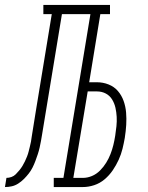

<svg xmlns="http://www.w3.org/2000/svg" viewBox="-76 -755 596 775"><path d="M-56 0 -50 -37Q-40 -37 -30 -40.5Q-20 -44 -12.5 -51.5Q-5 -59 2 -67.5Q9 -76 14.5 -85Q20 -94 24.5 -103.5Q29 -113 33 -123Q37 -133 39.5 -143Q42 -153 44.5 -163Q47 -173 49 -183Q51 -193 52 -203Q57 -231 61 -259Q65 -287 70 -315L133 -698H99V-735H368V-698H329L284 -423H315Q340 -423 362.5 -414Q385 -405 400 -387.5Q415 -370 423 -347.5Q431 -325 433 -300.5Q435 -276 433.5 -251Q432 -226 428 -201V-200Q424 -177 418.5 -154.5Q413 -132 403 -110Q393 -88 379 -67.5Q365 -47 346 -31Q327 -15 304 -7.5Q281 0 259 0H141V-37H180L289 -698H174L94 -213Q92 -200 89.5 -186.5Q87 -173 84 -159.5Q81 -146 76.5 -132.5Q72 -119 67 -105.5Q62 -92 55.5 -79Q49 -66 40 -54.5Q31 -43 20.5 -32.5Q10 -22 -2.5 -14Q-15 -6 -28.5 -3Q-42 0 -56 0ZM259 -37Q277 -37 295 -44.5Q313 -52 327.5 -66.5Q342 -81 352.5 -98Q363 -115 370 -133Q377 -151 381.5 -169.5Q386 -188 389 -207Q392 -226 394 -245.5Q396 -265 395 -283.5Q394 -302 390 -320Q386 -338 376.5 -353.5Q367 -369 351 -377.5Q335 -386 315 -386H278L220 -37Z"/></svg>

Font: Iosevka Curly Slab Extralight
Style: Italic
Weight: 200
Italic angle: -9°
Monospace: yes
Designer: Belleve Invis
Foundry: Belleve Invis
Version: Version 22.1.2; ttfautohint (v1.8.4)